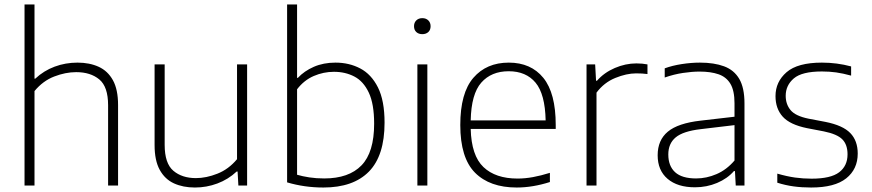

<svg xmlns="http://www.w3.org/2000/svg" viewBox="-20 -828 3891 857"><path d="M89.5 0V-808H134V-477H137.5Q175.5 -512.5 223.8 -530.5Q272 -548.5 326 -548.5Q379.5 -548.5 420.2 -530Q461 -511.5 484 -470Q507 -428.5 507 -359V0H462.5V-358Q462.5 -441 423.2 -473.5Q384 -506 320 -506Q272.5 -506 222 -486.5Q171.5 -467 134 -421.5V0Z M850 9Q797 9 756.5 -9.5Q716 -28 693 -69.8Q670 -111.5 670 -180.5V-540.5H715V-181.5Q715 -98.5 753.8 -65.8Q792.5 -33 854.5 -33Q900.5 -33 950.5 -52.8Q1000.5 -72.5 1038 -117.5V-540.5H1083V0H1044L1040.5 -62.5H1036.5Q998.5 -27 950.2 -9Q902 9 850 9Z M1423.5 9Q1339 9 1261.5 -14V-808H1306V-480.5H1309.5Q1338 -511 1380.8 -529.8Q1423.5 -548.5 1477.5 -548.5Q1538.5 -548.5 1588 -522.5Q1637.5 -496.5 1667 -437.8Q1696.5 -379 1696.5 -280.5Q1696.5 -133.5 1626.8 -62.2Q1557 9 1423.5 9ZM1427 -31.5Q1537 -31.5 1593.5 -89.8Q1650 -148 1650 -276Q1650 -364 1626.2 -414.5Q1602.5 -465 1562 -486.2Q1521.5 -507.5 1470.5 -507.5Q1424 -507.5 1380.5 -488.8Q1337 -470 1306 -429.5V-48Q1329.5 -41 1360.8 -36.2Q1392 -31.5 1427 -31.5Z M1843 0V-540.5H1887.5V0ZM1865 -675.5Q1848.5 -675.5 1838.2 -685Q1828 -694.5 1828 -711Q1828 -727 1838.2 -737Q1848.5 -747 1865 -747Q1881.5 -747 1891.8 -737Q1902 -727 1902 -711Q1902 -694.5 1891.8 -685Q1881.5 -675.5 1865 -675.5Z M2286.5 9Q2166 9 2100.2 -57.2Q2034.5 -123.5 2034.5 -270Q2034.5 -413 2093 -480.8Q2151.5 -548.5 2251 -548.5Q2350 -548.5 2405.2 -480.5Q2460.5 -412.5 2460.5 -270V-252.5H2081Q2084 -133.5 2138 -82.2Q2192 -31 2290 -31Q2323.5 -31 2359 -37.5Q2394.5 -44 2434.5 -56.5V-15.5Q2357.5 9 2286.5 9ZM2250.5 -510Q2173 -510 2128.2 -459.2Q2083.5 -408.5 2081 -290.5H2415.5Q2413 -408 2370.5 -459Q2328 -510 2250.5 -510Z M2598 0V-540.5H2636.5L2640.5 -467.5H2644.5Q2676.5 -504 2724.2 -524.5Q2772 -545 2820.5 -545Q2847.5 -545 2870 -540.5V-497.5Q2858 -499 2845.8 -499.8Q2833.5 -500.5 2819.5 -500.5Q2776.5 -500.5 2726.2 -480Q2676 -459.5 2642.5 -414.5V0Z M3082 8Q3004 8 2959.8 -29.8Q2915.5 -67.5 2915.5 -135Q2915.5 -202.5 2960.8 -240.2Q3006 -278 3107 -289.5L3258.5 -307V-367Q3258.5 -423.5 3240.2 -454Q3222 -484.5 3187.2 -496.5Q3152.5 -508.5 3102.5 -508.5Q3069.5 -508.5 3029 -502.5Q2988.5 -496.5 2947 -482V-523Q2981 -535.5 3023.2 -542Q3065.5 -548.5 3104 -548.5Q3167.5 -548.5 3212 -532Q3256.5 -515.5 3279.8 -475.8Q3303 -436 3303 -366.5V0H3264L3260.5 -64.5H3256Q3227 -31 3180.8 -11.5Q3134.5 8 3082 8ZM2963 -138.5Q2963 -87 2993.5 -59.2Q3024 -31.5 3087 -31.5Q3133.5 -31.5 3178.2 -50.8Q3223 -70 3258.5 -111.5V-269.5L3107.5 -251.5Q3029.5 -242.5 2996.2 -215Q2963 -187.5 2963 -138.5Z M3600.5 9Q3559 9 3522.2 4Q3485.5 -1 3449.5 -12.5V-53Q3493 -40.5 3528.8 -35.5Q3564.5 -30.5 3602.5 -30.5Q3688 -30.5 3725.5 -59Q3763 -87.5 3763 -139Q3763 -182.5 3739.8 -206Q3716.5 -229.5 3657.5 -241.5L3582 -256Q3506 -271.5 3473.8 -307.2Q3441.5 -343 3441.5 -399Q3441.5 -463 3491 -505.8Q3540.5 -548.5 3648.5 -548.5Q3716 -548.5 3779 -531.5V-490.5Q3742.5 -500.5 3712.2 -504.8Q3682 -509 3648.5 -509Q3559.5 -509 3523.2 -478Q3487 -447 3487 -400.5Q3487 -363 3508.5 -336.8Q3530 -310.5 3588 -298.5L3664 -284Q3742 -268.5 3775.2 -234.2Q3808.5 -200 3808.5 -142.5Q3808.5 -73 3757.2 -32Q3706 9 3600.5 9Z"/></svg>

Font: Encode Sans Semi Expanded ExtraLight
Style: Regular
Weight: 200
Width: 6
Designer: Multiple Designers
Foundry: Impallari Type
Version: Version 3.000; ttfautohint (v1.8.3) -l 8 -r 50 -G 200 -x 14 